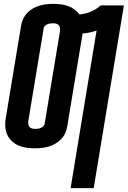

<svg xmlns="http://www.w3.org/2000/svg" viewBox="-20 -763 664 998"><path d="M347 215 482 -604Q464 -598 445.5 -594Q427 -590 409 -589Q409 -588 409 -587.5Q409 -587 409 -586L329 -103Q326 -86 318 -69Q310 -52 296.5 -38.5Q283 -25 266.5 -15.5Q250 -6 232.5 -1Q215 4 197 6Q179 8 162 8Q140 8 118 5Q96 2 76.5 -6.5Q57 -15 41.5 -29.5Q26 -44 17.5 -63Q9 -82 7.5 -104Q6 -126 10 -149L90 -632Q93 -649 101 -666Q109 -683 122 -696.5Q135 -710 152 -719.5Q169 -729 186.5 -734Q204 -739 221.5 -741Q239 -743 257 -743Q277 -743 296.5 -740.5Q316 -738 334 -731.5Q352 -725 367 -714Q382 -703 393 -688Q422 -690 451 -702Q480 -714 504 -735H624L467 215ZM163 -93Q170 -93 177.5 -94Q185 -95 192 -98Q199 -101 204.5 -106.5Q210 -112 212 -119L292 -602Q293 -611 291.5 -619Q290 -627 285 -632.5Q280 -638 272 -640Q264 -642 255 -642Q248 -642 241 -641Q234 -640 226.5 -637Q219 -634 213.5 -628.5Q208 -623 207 -616L127 -133Q126 -124 127.5 -116Q129 -108 134 -102.5Q139 -97 147 -95Q155 -93 163 -93Z"/></svg>

Font: Iosevka SS04 Extended Oblique
Style: Bold
Weight: 700
Width: 7
Italic angle: -9°
Monospace: yes
Designer: Belleve Invis
Foundry: Belleve Invis
Version: Version 19.0.0; ttfautohint (v1.8.4)